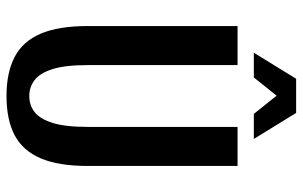

<svg xmlns="http://www.w3.org/2000/svg" viewBox="-190 -730 930 590"><g transform="rotate(90 275.0 -435.0)"><path d="M275 10Q203 10 155 -15Q107 -40 83.5 -95Q60 -150 60 -240V-700H180V-240Q180 -170 192.5 -131Q205 -92 226.5 -76Q248 -60 275 -60Q303 -60 324 -76Q345 -92 357.5 -131Q370 -170 370 -240V-700H490V-240Q490 -150 466.5 -95Q443 -40 395.5 -15Q348 10 275 10ZM142 -750 222 -880H327L407 -750H330L274 -820L218 -750Z"/></g></svg>

Font: Cuprum
Style: Regular
Weight: 400
Designer: Jovanny Lemonad
Foundry: Jovanny Lemonad
Version: Version 3.000